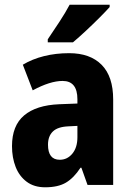

<svg xmlns="http://www.w3.org/2000/svg" viewBox="-20 -786 558 816"><path d="M274 -560Q363 -560 412 -510.5Q461 -461 461 -363V0H352L326 -73H322Q294 -30 260.5 -10Q227 10 172 10Q125 10 93.5 -13.5Q62 -37 46.5 -76.5Q31 -116 31 -165Q31 -252 82.5 -295.5Q134 -339 232 -343L309 -346V-364Q309 -442 246 -442Q193 -442 119 -402L77 -511Q117 -535 167 -547.5Q217 -560 274 -560ZM270 -249Q225 -247 204.5 -227Q184 -207 184 -171Q184 -107 234 -107Q266 -107 287.5 -133Q309 -159 309 -203V-251ZM446 -756Q430 -738 402.5 -710.5Q375 -683 345 -655Q315 -627 290 -606H183V-619Q208 -656 233 -694Q258 -732 276 -766H446Z"/></svg>

Font: Noto Sans Myanmar Condensed ExtraBold
Style: Regular
Weight: 800
Width: 3
Designer: Monotype Design Team
Foundry: Monotype Imaging Inc.
Version: Version 2.107; ttfautohint (v1.8.4.7-5d5b)